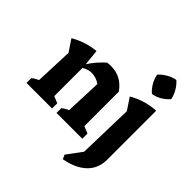

<svg xmlns="http://www.w3.org/2000/svg" viewBox="-238 -947 1338 1338"><g transform="rotate(45 431.0 -278.0)"><path d="M24 0V-47Q33 -55 45 -62Q57 -69 72 -76L83 -355L25 -442Q114 -493 212 -502L224 -384Q245 -417 269.5 -445Q294 -473 321 -497Q331 -499 340.5 -499.5Q350 -500 358 -500Q460 -500 522 -412V-72L574 -51V0H320V-47Q340 -64 368 -76L379 -344Q339 -371 297 -371Q261 -371 226 -350V-72L276 -51V0ZM579 197 565 166 647 55 658 -355 600 -442Q644 -468 694 -483.5Q744 -499 800 -502V-20Q800 68 742 123Q684 178 579 197ZM748 -753Q774 -730 792.5 -698Q811 -666 817 -633Q795 -607 762.5 -587.5Q730 -568 696 -564Q671 -585 652 -617.5Q633 -650 627 -685Q650 -710 681.5 -728.5Q713 -747 748 -753Z"/></g></svg>

Font: Piazzolla
Style: Bold
Weight: 700
Designer: Juan Pablo del Peral
Foundry: Huerta Tipografica
Version: Version 1.330